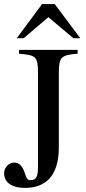

<svg xmlns="http://www.w3.org/2000/svg" viewBox="-26 -906 419 940"><path d="M367 -719 242 -886H180L56 -719H90L211 -822L333 -719ZM354 -662H67V-643C148 -636 160 -631 160 -550V-94C160 -44 154 -24 123 -24C103 -24 102 -43 92 -68C81 -96 66 -110 43 -110C16 -110 -6 -84 -6 -58C-6 -11 35 14 95 14C201 14 262 -48 262 -185V-549C262 -626 273 -637 354 -643Z"/></svg>

Font: STIXGeneral
Style: Regular
Weight: 400
Designer: MicroPress Inc., with final additions and corrections provided by Coen Hoffman, Elsevier (retired)
Version: Version 1.1.0